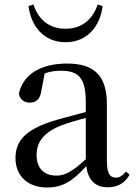

<svg xmlns="http://www.w3.org/2000/svg" viewBox="-20 -820 605 855"><path d="M107 -793C117 -710 170 -632 272 -632C374 -632 427 -710 437 -793L415 -800C394 -737 348 -692 272 -692C196 -692 150 -736 129 -800ZM459 14C503 14 535 -3 557 -42L541 -56C524 -36 512 -29 496 -29C470 -29 456 -46 456 -104V-355C456 -483 400 -537 279 -537C158 -537 81 -486 64 -402C69 -377 87 -363 113 -363C140 -363 160 -378 165 -420L179 -493C204 -502 227 -505 250 -505C329 -505 362 -475 362 -365V-321C320 -310 274 -298 235 -287C97 -247 49 -196 49 -116C49 -32 109 15 189 15C263 15 306 -17 364 -80C372 -21 402 14 459 14ZM362 -111C302 -55 268 -38 232 -38C178 -38 143 -68 143 -130C143 -189 176 -232 257 -263C287 -274 324 -285 362 -295Z"/></svg>

Font: Noto Serif TC Medium
Style: Regular
Weight: 500
Designer: Ryoko NISHIZUKA 西塚涼子 (kana & ideographs); Frank Grießhammer (Latin, Greek & Cyrillic); Wenlong ZHANG 张文龙 (bopomofo); San
Foundry: Adobe
Version: Version 2.001;hotconv 1.1.0;makeotfexe 2.6.0